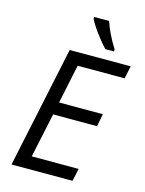

<svg xmlns="http://www.w3.org/2000/svg" viewBox="-136 -1011 823 1091"><g transform="rotate(15 276.0 -465.5)"><path d="M400.9 0H42L192.9 -713.9H551.8L536.1 -639.2H259.8L211.9 -410.2H469.2L455.1 -335.9H196.8L141.1 -74.2H417ZM438.5 -771H387.7Q358.4 -800.8 325.2 -846.2Q292 -891.6 278.3 -920.9V-931.2H366.7Q387.7 -864.7 438.5 -783.2Z"/></g></svg>

Font: OpenSans-Italic
Style: Italic
Weight: 400
Italic angle: -12°
Foundry: Ascender Corporation
Version: Version 1.10